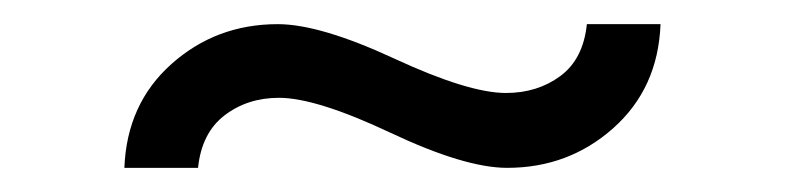

<svg xmlns="http://www.w3.org/2000/svg" viewBox="-20 -696 651 159"><path d="M83 -557Q85 -610 122 -643Q159 -676 210 -676Q245 -676 306.5 -647.5Q368 -619 399 -619Q425 -619 444 -633Q463 -647 466 -676H527Q525 -623 488 -590Q451 -557 400 -557Q365 -557 303.5 -586Q242 -615 211 -615Q185 -615 166 -600.5Q147 -586 144 -557Z"/></svg>

Font: CMU Sans Serif
Style: Medium
Weight: 500
Version: Version 0.7.0